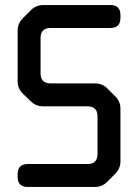

<svg xmlns="http://www.w3.org/2000/svg" viewBox="-20 -733 548 762"><path d="M90 9H356Q385 9 405 -11L437 -43Q458 -64 458 -92V-301Q458 -330 438 -350L406 -382Q386 -402 356 -402H181Q141 -402 141 -442V-582Q141 -622 181 -622H418Q458 -622 458 -662V-673Q458 -713 418 -713H152Q123 -713 103 -693L71 -661Q50 -640 50 -612V-410Q50 -382 71 -361L102 -331Q122 -311 152 -311H327Q367 -311 367 -271V-122Q367 -82 327 -82H90Q50 -82 50 -42V-31Q50 9 90 9Z"/></svg>

Font: WDXL Lubrifont JP N
Style: Regular
Weight: 400
Designer: [WDXL Lubrifont] Copyright 2020-2022 (c) NightFurySL2001, Skr-ZERO; [ZCOOL QingKe HuangYou] Copyright 2018-2022 (c) The 
Version: Version 2.001;hotconv 1.1.1;makeotfexe 2.6.0